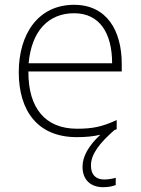

<svg xmlns="http://www.w3.org/2000/svg" viewBox="-20 -560 585 798"><path d="M358 128C358 80 394 35 455 -19C458 -20 462 -22 465 -23V-61C404 -33 365 -25 300 -25C169 -25 97 -110 98 -263H486V-294C486 -434 423 -540 288 -540C136 -540 58 -415 58 -260C58 -100 136 10 299 10C336 10 368 7 397 0C348 46 323 90 323 133C323 189 358 218 409 218C431 218 449 214 461 209V179C450 182 433 186 413 186C377 186 358 165 358 128ZM288 -505C395 -505 446 -421 446 -297H99C111 -432 182 -505 288 -505Z"/></svg>

Font: Noto Sans Arabic ExtLt
Style: Regular
Weight: 200
Designer: Monotype Design Team, Nadine Chahine, Nizar Qandah and Khaled Hosny
Foundry: Monotype Imaging Inc.
Version: Version 2.012